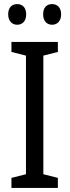

<svg xmlns="http://www.w3.org/2000/svg" viewBox="-20 -919 340 939"><path d="M20 -849C20 -815 40 -798 64 -798C89 -798 108 -815 108 -849C108 -883 89 -899 64 -899C40 -899 20 -884 20 -849ZM191 -849C191 -815 210 -798 235 -798C259 -798 279 -815 279 -849C279 -883 259 -899 235 -899C210 -899 191 -884 191 -849ZM263 0V-49L192 -67V-647L263 -665V-714H36V-665L107 -647V-67L36 -49V0Z"/></svg>

Font: Noto Sans Arabic UI Cn
Style: Regular
Weight: 400
Width: 3
Designer: Monotype Design Team, Nadine Chahine and Nizar Qandah
Foundry: Monotype Imaging Inc.
Version: Version 2.010